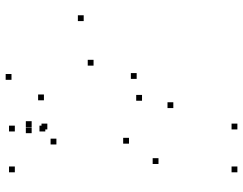

<svg xmlns="http://www.w3.org/2000/svg" viewBox="-108 -707 836 660"><g transform="rotate(90 310.0 -377.0)"><path d="M431.9 -94.7V-114.7H411.9V-94.7ZM431.9 10V-10H411.9V10ZM572.3 10V-10H552.3V10ZM572.3 -755V-775H552.3V-755ZM424.9 -755V-775H404.9V-755ZM424.9 -101.7V-121.7H404.9V-101.7ZM254.4 21.5V1.5H234.4V21.5ZM416.6 -47.8V-67.8H396.6V-47.8ZM437.8 -47.8V-67.8H417.8V-47.8ZM476.6 -132.9V-152.9H456.6V-132.9ZM324.8 -90V-110H304.8V-90ZM205.6 -260.6V-280.6H185.6V-260.6ZM251.2 -408.8V-428.8H231.2V-408.8ZM326.3 -427.2V-447.2H306.3V-427.2ZM473.8 -382.4V-402.4H453.8V-382.4ZM543.7 -483.8V-503.8H523.7V-483.8ZM351.5 -534.8V-554.8H331.5V-534.8ZM52.5 -226.7V-246.7H32.5V-226.7Z"/></g></svg>

Font: Monaspace Argon Dots Var
Style: Regular
Weight: 400
Designer: Riley Cran and the Lettermatic Team
Version: Version 1.100 (Monaspace Argon Dots)